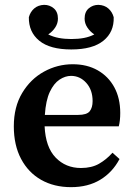

<svg xmlns="http://www.w3.org/2000/svg" viewBox="-20 -758 555 792"><path d="M273 -445Q249 -445 225.5 -429.5Q202 -414 185.5 -379Q169 -344 165 -284H302Q338 -284 350 -299Q362 -314 362 -341Q362 -387 336 -416Q310 -445 273 -445ZM273 14Q203 14 150 -16Q97 -46 67 -102.5Q37 -159 37 -237Q37 -317 71.5 -374.5Q106 -432 161.5 -462.5Q217 -493 280 -493Q339 -493 383 -468Q427 -443 451.5 -398Q476 -353 476 -292Q476 -260 470 -237H164Q168 -151 209.5 -108Q251 -65 314 -65Q358 -65 388.5 -82.5Q419 -100 444 -128L473 -102Q444 -47 393.5 -16.5Q343 14 273 14ZM274 -554Q186 -554 142 -590Q98 -626 99 -687Q105 -709 121 -723Q137 -737 162 -738Q185 -738 202 -723.5Q219 -709 219 -681Q219 -662 208 -645Q197 -628 179 -616Q199 -606 222.5 -601.5Q246 -597 274 -597Q303 -597 326.5 -601.5Q350 -606 369 -616Q351 -628 340 -645Q329 -662 329 -681Q329 -709 346 -723.5Q363 -738 386 -738Q411 -737 427 -723Q443 -709 449 -687Q451 -626 406.5 -590Q362 -554 274 -554Z"/></svg>

Font: Source Serif Pro Semibold
Style: Regular
Weight: 600
Designer: Frank Grießhammer
Foundry: Adobe Systems Incorporated
Version: Version 3.000;hotconv 1.0.109;makeotfexe 2.5.65596